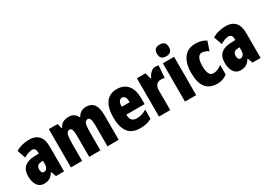

<svg xmlns="http://www.w3.org/2000/svg" viewBox="-1 -1650 3333 2401"><g transform="rotate(-30 1666.0 -449.0)"><path d="M266 -629Q349 -629 397 -579.5Q445 -530 445 -429V-66H328L301 -139H298Q271 -97 239.5 -76.5Q208 -56 156 -56Q109 -56 80 -82Q51 -108 38 -149Q25 -190 25 -235Q25 -324 72.5 -367.5Q120 -411 211 -415L283 -418V-432Q283 -500 230 -500Q183 -500 111 -459L69 -579Q110 -603 159.5 -616Q209 -629 266 -629ZM253 -311Q187 -308 187 -242Q187 -185 226 -185Q250 -185 266.5 -207Q283 -229 283 -264V-313Z M1086 -629Q1234 -629 1234 -426V-66H1072V-373Q1072 -485 1028 -485Q994 -485 982 -447.5Q970 -410 970 -330V-66H808V-373Q808 -485 765 -485Q731 -485 718.5 -445Q706 -405 706 -314V-66H544V-619H671L689 -551H698Q714 -589 749 -609Q784 -629 832 -629Q881 -629 909.5 -608.5Q938 -588 951 -556H962Q981 -591 1011.5 -610Q1042 -629 1086 -629Z M1529 -628Q1628 -628 1683 -563Q1738 -498 1738 -376V-291H1474Q1474 -236 1497 -210.5Q1520 -185 1568 -185Q1606 -185 1639 -195Q1672 -205 1710 -228V-96Q1674 -75 1633 -65.5Q1592 -56 1544 -56Q1424 -56 1369.5 -129Q1315 -202 1315 -340Q1315 -479 1369 -553.5Q1423 -628 1529 -628ZM1533 -503Q1508 -503 1491 -481Q1474 -459 1474 -405H1588Q1588 -458 1573 -480.5Q1558 -503 1533 -503Z M2087 -629Q2097 -629 2107 -628Q2117 -627 2132 -623L2119 -449Q2100 -455 2069 -455Q2021 -455 1999.5 -426.5Q1978 -398 1978 -344V-66H1816V-619H1940L1963 -531H1971Q1981 -554 1997.5 -576.5Q2014 -599 2037 -614Q2060 -629 2087 -629Z M2272 -842Q2317 -842 2337.5 -820.5Q2358 -799 2358 -757Q2358 -673 2272 -673Q2186 -673 2186 -757Q2186 -800 2206.5 -821Q2227 -842 2272 -842ZM2353 -619V-66H2191V-619Z M2659 -56Q2547 -56 2492 -124.5Q2437 -193 2437 -340Q2437 -421 2460.5 -486.5Q2484 -552 2533.5 -590.5Q2583 -629 2662 -629Q2708 -629 2745 -618.5Q2782 -608 2815 -587L2772 -458Q2723 -491 2673 -491Q2640 -491 2620.5 -452Q2601 -413 2601 -340Q2601 -194 2677 -194Q2740 -194 2801 -243V-105Q2742 -56 2659 -56Z M3104 -629Q3187 -629 3235 -579.5Q3283 -530 3283 -429V-66H3166L3139 -139H3136Q3109 -97 3077.5 -76.5Q3046 -56 2994 -56Q2947 -56 2918 -82Q2889 -108 2876 -149Q2863 -190 2863 -235Q2863 -324 2910.5 -367.5Q2958 -411 3049 -415L3121 -418V-432Q3121 -500 3068 -500Q3021 -500 2949 -459L2907 -579Q2948 -603 2997.5 -616Q3047 -629 3104 -629ZM3091 -311Q3025 -308 3025 -242Q3025 -185 3064 -185Q3088 -185 3104.5 -207Q3121 -229 3121 -264V-313Z"/></g></svg>

Font: Noto Sans Malayalam UI ExtraCondensed Black
Style: Regular
Weight: 900
Width: 2
Designer: Jelle Bosma - Monotype Design Team
Foundry: Monotype Imaging Inc.
Version: Version 2.104; ttfautohint (v1.8.4.7-5d5b)